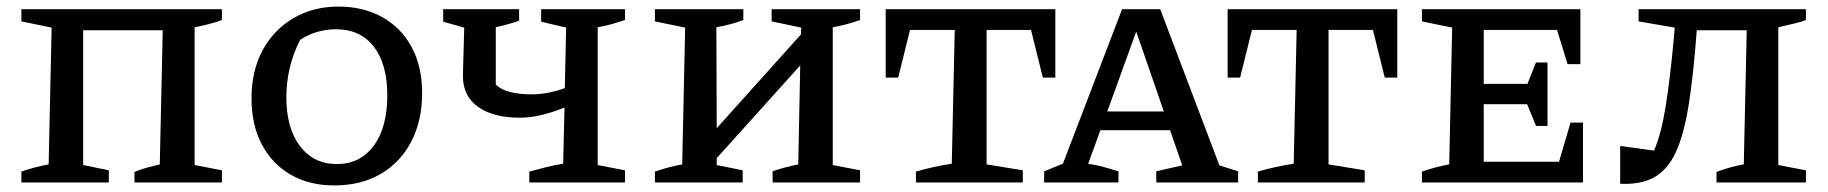

<svg xmlns="http://www.w3.org/2000/svg" viewBox="-20 -555 5559 584"><path d="M233 -463V-53L311 -37V0H45V-33Q65 -40 85.5 -45.5Q106 -51 128 -55L137 -471L45 -490V-527H655V-494Q636 -487 614.5 -481.5Q593 -476 572 -472V-53L655 -37V0H389V-32Q408 -40 426.5 -45Q445 -50 466 -55L475 -463Z M997 9Q921 9 864.5 -23.5Q808 -56 776.5 -115.5Q745 -175 745 -256Q745 -340 779 -402.5Q813 -465 873 -500Q933 -535 1009 -535Q1086 -535 1143.5 -502.5Q1201 -470 1232.5 -411Q1264 -352 1264 -272Q1264 -188 1231 -124.5Q1198 -61 1138 -26Q1078 9 997 9ZM1005 -56Q1075 -56 1116.5 -111.5Q1158 -167 1158 -265Q1158 -360 1117 -413Q1076 -466 1002 -466Q975 -466 947 -458.5Q919 -451 893 -434Q851 -352 851 -259Q851 -165 892.5 -110.5Q934 -56 1005 -56Z M1590 0V-33Q1619 -41 1643 -47Q1667 -53 1693 -57L1697 -228Q1663 -214 1628.5 -205.5Q1594 -197 1561 -197Q1480 -197 1434 -230Q1388 -263 1388 -324L1392 -471L1328 -489V-527H1559V-492Q1531 -482 1488 -472V-298Q1504 -282 1532 -275Q1560 -268 1597 -268Q1645 -268 1698 -287L1702 -471L1626 -489V-527H1881V-494Q1863 -488 1842 -482Q1821 -476 1798 -472V-53L1881 -37V0Z M1972 0V-33Q1992 -40 2012.5 -45.5Q2033 -51 2055 -55L2064 -471L1972 -490V-527H2241V-494Q2223 -487 2201.5 -481.5Q2180 -476 2159 -472L2160 -165L2416 -450L2417 -471L2327 -490V-527H2596V-494Q2576 -487 2555.5 -481.5Q2535 -476 2513 -472V-53L2596 -37V0H2330V-34Q2350 -41 2369 -46Q2388 -51 2408 -55L2414 -356L2160 -74V-53L2239 -37V0Z M3190 -527V-319H3152L3116 -464H2981V-55L3091 -37V0H2766V-33Q2793 -41 2820.5 -47Q2848 -53 2875 -57L2884 -464H2748L2712 -319H2674V-527Z M3689 -52Q3704 -47 3714 -44Q3724 -41 3746 -34V0H3497V-34L3576 -52L3539 -159H3327L3290 -57Q3316 -53 3337.5 -47Q3359 -41 3382 -34V0H3156V-34L3213 -57L3393 -527H3509ZM3348 -216H3520L3436 -459Z M4230 -527V-319H4192L4156 -464H4021V-55L4131 -37V0H3806V-33Q3833 -41 3860.5 -47Q3888 -53 3915 -57L3924 -464H3788L3752 -319H3714V-527Z M4757 -182H4795V0H4305V-33Q4325 -40 4345.5 -45.5Q4366 -51 4388 -55L4397 -471L4305 -490V-527H4787V-360H4748L4716 -464H4493V-300H4626L4652 -365H4687V-172H4652L4625 -238H4493V-63H4722Z M4908 4V-111L5011 -97Q5033 -147 5046.5 -232Q5060 -317 5071 -436L5074 -471L4964 -490V-527H5473V-494Q5458 -488 5441.5 -484.5Q5425 -481 5389 -472V-53L5473 -37V0H5201V-32Q5223 -40 5242 -45.5Q5261 -51 5284 -55L5293 -463H5141Q5131 -328 5116.5 -236.5Q5102 -145 5077 -91.5Q5052 -38 5011 -15.5Q4970 7 4908 4Z"/></svg>

Font: Piazzolla SC Medium
Style: Regular
Weight: 500
Designer: Juan Pablo del Peral
Foundry: Huerta Tipografica
Version: Version 1.330